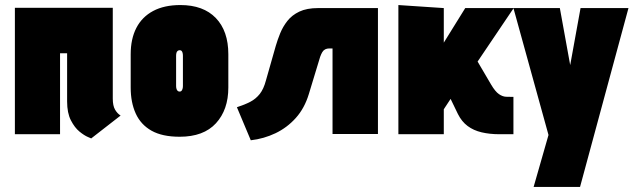

<svg xmlns="http://www.w3.org/2000/svg" viewBox="-20 -532 2532 761"><path d="M427 -141V-501H39V0H218V-321H246V-130Q246 -84 261 -55Q276 -26 295 -10.5Q314 5 328.5 11Q343 17 341 17L458 -74Q445 -82 436 -97.5Q427 -113 427 -141Z M885 -185V-317Q885 -409 835.5 -460.5Q786 -512 695 -512Q631 -512 587 -488.5Q543 -465 520.5 -421.5Q498 -378 498 -317V-185Q498 -126 518 -82Q538 -38 580.5 -14Q623 10 692 10Q787 10 836 -43.5Q885 -97 885 -185ZM705 -311V-191Q705 -185 703.5 -180Q702 -175 699.5 -172Q697 -169 692 -169Q687 -169 684 -172Q681 -175 679.5 -180Q678 -185 678 -191V-311Q678 -318 679.5 -323Q681 -328 684.5 -330.5Q688 -333 692 -333Q697 -333 699.5 -330.5Q702 -328 703.5 -323Q705 -318 705 -311Z M1241 -500Q1196 -500 1166.5 -486Q1137 -472 1119 -449Q1101 -426 1090.5 -400Q1080 -374 1073 -350L1034 -213Q1025 -179 1009.5 -159.5Q994 -140 972 -128.5Q950 -117 919 -107L974 24Q1026 18 1072 -4Q1118 -26 1152.5 -64.5Q1187 -103 1204 -159L1249 -307Q1253 -318 1257.5 -325.5Q1262 -333 1269 -336.5Q1276 -340 1285 -340H1298V-1H1478V-500Z M1927 -196 1873 -288 2016 -500H1824L1739 -363V-500L1559 -512V0H1739V-99L1766 -140L1795 -80Q1810 -50 1833.5 -32.5Q1857 -15 1889 -7.5Q1921 0 1959 0H2015V-148H2012Q2000 -148 1986 -148.5Q1972 -149 1957.5 -159Q1943 -169 1927 -196Z M2095 209H2279L2471 -500H2281L2240 -274L2199 -500H2015L2154 3Z"/></svg>

Font: Advent Pro Black
Style: Regular
Weight: 900
Version: Version 3.000